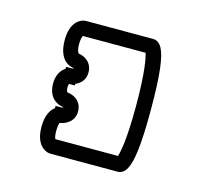

<svg xmlns="http://www.w3.org/2000/svg" viewBox="-63 -618 520 489"><g transform="rotate(15 197.0 -373.0)"><path d="M108.1 -381.5H123V-385.7C135 -390.7 148 -401.7 148 -422C148 -449.9 125.4 -460.9 111.6 -462.3C111.1 -462.8 110.4 -463.6 109.4 -465.5C107.9 -468.6 106 -474.7 106 -486C106 -498.3 108.7 -505.9 109.9 -508.5H275.4C279.3 -496.5 287 -460.9 287 -372C287 -283.3 279.4 -248.3 275.5 -236.5H110.4C109.3 -238.4 107 -243.9 107 -257V-258C107 -270.2 109.1 -277 110.1 -279.5H111.5C127.8 -282.2 148 -294.3 148 -319C148 -348.9 122.9 -358.5 109.7 -359.4C109.1 -359.6 108.8 -359.9 108.2 -360.8C107.4 -362 106 -365 106 -372C106 -378 107 -380.2 108.1 -381.5ZM108.2 -381.6C108.3 -381.6 108.3 -381.6 108.3 -381.6ZM104.7 -318.5 104.5 -318.5H89V-312.4C77.9 -304.4 68 -288 68 -258C68 -229.7 77 -213.5 87.7 -205.1C96.2 -198.5 104 -197.5 107.5 -197.5H285.5C294.6 -197.5 303.1 -203.4 308.7 -214C319.5 -234.6 326 -277 326 -372C326 -467 319.5 -509.8 308.7 -530.7C303.2 -541.4 294.8 -547.5 285.5 -547.5H107.5C104 -547.5 96.2 -546.5 87.7 -539.9C77 -531.5 68 -515.3 68 -487C68 -459.7 75.5 -443.4 85.5 -434.1C94.2 -426.1 102 -424.7 107 -423.5H108.3C108.4 -423.5 108.7 -423.3 108.8 -423.3C108.8 -423.3 109 -423.3 109 -422.3C108 -422 105.6 -421.5 104.5 -421.5H89V-416.1C78.1 -409.3 68 -395.2 68 -372C68 -349.8 76.9 -336 87.2 -328.7C96.8 -321.9 103.2 -321.7 109 -320.3C109 -320.2 109 -320.1 109 -320C109 -319.5 107 -318.7 104.7 -318.5Z"/></g></svg>

Font: Platiipus Bold
Style: Bold
Weight: 400
Version: Version 001.000